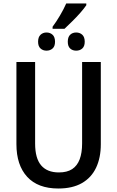

<svg xmlns="http://www.w3.org/2000/svg" viewBox="-20 -1069 672 1099"><path d="M281 -916Q302 -944 323.5 -980.5Q345 -1017 359 -1049H474V-1039Q461 -1020 439.5 -995.5Q418 -971 393.5 -947Q369 -923 349 -904H281ZM246 -779Q226 -779 212 -791.5Q198 -804 198 -830Q198 -857 212 -870Q226 -883 246 -883Q267 -883 281 -870Q295 -857 295 -830Q295 -804 281 -791.5Q267 -779 246 -779ZM416 -779Q395 -779 381.5 -791.5Q368 -804 368 -830Q368 -857 381.5 -870Q395 -883 416 -883Q437 -883 451 -870Q465 -857 465 -830Q465 -804 451 -791.5Q437 -779 416 -779ZM557 -243Q557 -166 530 -109Q503 -52 449 -21Q395 10 314 10Q197 10 135.5 -57Q74 -124 74 -244V-714H181V-247Q181 -163 215.5 -122.5Q250 -82 317 -82Q364 -82 393 -101Q422 -120 436 -157Q450 -194 450 -248V-714H557Z"/></svg>

Font: Noto Sans Display SemiCondensed Medium
Style: Regular
Weight: 500
Width: 4
Designer: Monotype Design Team
Foundry: Monotype Imaging Inc.
Version: Version 2.003